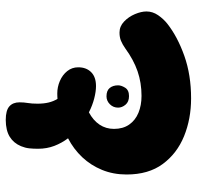

<svg xmlns="http://www.w3.org/2000/svg" viewBox="-28 -614 672 655"><g transform="rotate(90 307.5 -286.0)"><path d="M574.8 -382.3Q574.8 -336.9 559.1 -298.6Q543.4 -260.3 515.8 -231Q488.1 -201.7 451.3 -182.6Q467.4 -161.3 477.2 -135.8Q487 -110.2 487 -80.3Q487 -63.7 485.5 -50Q484 -36.3 478.2 -22.2Q467.8 2.9 446.1 16.3Q424.3 29.7 388.8 29.9Q356.2 29.9 342.4 17.6Q328.6 5.3 328.6 -17Q328.6 -32.1 330.9 -45.5Q333.2 -58.9 333.2 -78.6Q333.2 -99.6 329.2 -116.4Q325.1 -133.2 316.8 -146.6Q312.1 -146.3 307.6 -146.1Q303.1 -145.9 298.2 -145.9Q276.4 -145.9 255.8 -154.7Q235.1 -163.6 222.1 -179.8Q209.1 -196.1 209.1 -217.3Q209.1 -244.9 225.6 -261.4Q242 -278 273.3 -278Q291.6 -278 315.1 -272Q338.7 -266 362.8 -253.8Q390.2 -268.4 404.7 -290.1Q419.2 -311.8 419.2 -339.3Q419.2 -370.1 404.5 -391.2Q389.8 -412.3 364.3 -422.8Q338.8 -433.3 306.6 -433.3Q261.8 -433.3 222.6 -419.8Q183.4 -406.2 145.1 -378.2Q130.7 -368.1 118.6 -363.2Q106.6 -358.2 90.6 -358.2Q69.4 -358.2 53.2 -373.6Q36.9 -389 27.7 -410.7Q18.6 -432.4 18.6 -450.2Q18.6 -471.2 31.3 -489.8Q44.1 -508.4 60.8 -521.6Q105.1 -556.3 170.2 -579.4Q235.2 -602.4 315.2 -602.4Q385 -602.4 444.1 -578.4Q503.1 -554.3 538.9 -505.8Q574.8 -457.3 574.8 -382.3ZM270.6 -353.4Q270.6 -364.2 278.7 -377.4Q286.9 -390.6 307.4 -390.6Q326.8 -390.6 336.7 -378.7Q346.7 -366.8 346.7 -353.4Q346.7 -336.9 335.1 -325.3Q323.6 -313.8 308 -313.8Q288.6 -313.8 279.6 -324.8Q270.6 -335.9 270.6 -353.4Z"/></g></svg>

Font: Playpen Sans Hebrew
Style: Regular
Weight: 400
Designer: Tom Grace, Laura Meseguer, Veronika Burian, José Scaglione
Foundry: TypeTogether
Version: Version 2.000